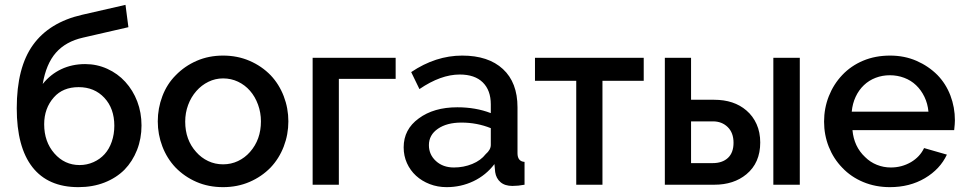

<svg xmlns="http://www.w3.org/2000/svg" viewBox="-20 -761 3978 791"><path d="M497 -741 318 -700Q183 -669 116 -576Q49 -483 49 -315Q49 -155 113.5 -72.5Q178 10 303 10Q362 10 410.5 -9Q459 -28 493 -62Q526 -96 544.5 -143Q563 -190 563 -244Q563 -297 545.5 -343Q528 -389 496 -424Q465 -458 422 -477.5Q379 -497 331 -497Q277 -497 232.5 -476Q188 -455 156 -415Q170 -498 210.5 -544Q251 -590 322 -606L509 -649ZM202 -360Q239 -402 304 -402Q369 -402 410 -358Q451 -314 451 -243Q451 -208 440.5 -177.5Q430 -147 411 -126Q392 -105 365 -93Q338 -81 308 -81Q246 -81 204 -129Q162 -177 162 -249Q162 -315 202 -360Z M1095 -71Q1130 -108 1149 -157.5Q1168 -207 1168 -261Q1168 -315 1149 -364.5Q1130 -414 1095 -451Q1058 -489 1008 -510.5Q958 -532 899 -532Q840 -532 790.5 -510.5Q741 -489 704 -451Q668 -415 649 -365Q630 -315 630 -261Q630 -207 649 -157.5Q668 -108 703 -71Q740 -33 789.5 -11.5Q839 10 899 10Q958 10 1008 -11.5Q1058 -33 1095 -71ZM789 -386Q810 -410 838.5 -424Q867 -438 899 -438Q932 -438 960.5 -424.5Q989 -411 1010 -387Q1031 -363 1043 -330Q1055 -297 1055 -261Q1055 -186 1010 -135Q989 -111 960.5 -97.5Q932 -84 899 -84Q866 -84 837.5 -97.5Q809 -111 788 -135Q743 -185 743 -260Q743 -296 755 -328.5Q767 -361 789 -386Z M1268 -523V0H1376V-436H1610V-523Z M2017 -85 2020 -52Q2024 -26 2042 -10.5Q2060 5 2091 5Q2115 5 2141 0V-94Q2112 -96 2112 -130V-319Q2112 -421 2052 -476.5Q1992 -532 1884 -532Q1775 -532 1674 -464L1708 -394Q1796 -454 1874 -454Q1936 -454 1969 -421.5Q2002 -389 2002 -331V-295Q1940 -319 1864 -319Q1767 -319 1705 -273Q1643 -228 1643 -154Q1643 -119 1656.5 -89Q1670 -59 1694 -37Q1718 -15 1750.5 -2.5Q1783 10 1820 10Q1879 10 1930.5 -14.5Q1982 -39 2017 -85ZM1747 -163Q1747 -205 1784 -230.5Q1821 -256 1881 -256Q1945 -256 2002 -233V-164Q2002 -144 1981 -126Q1961 -100 1925.5 -85.5Q1890 -71 1850 -71Q1805 -71 1776 -97.5Q1747 -124 1747 -163Z M2632 -428V-523H2184V-428H2354V0H2462V-428Z M2923 0Q3003 0 3055 -43Q3112 -90 3112 -174Q3112 -216 3097 -249.5Q3082 -283 3055 -306Q3004 -350 2922 -350H2827V-523H2719V0ZM3275 0V-523H3166V0ZM2827 -261H2917Q2954 -261 2978 -237.5Q3002 -214 3002 -173Q3002 -132 2979 -110.5Q2956 -89 2916 -89H2827Z M3881 -124 3787 -151Q3770 -115 3733 -93Q3695 -71 3650 -71Q3620 -71 3592.5 -82Q3565 -93 3544 -114Q3498 -157 3492 -225H3911Q3914 -252 3914 -265Q3914 -319 3895.5 -367.5Q3877 -416 3842 -452Q3805 -489 3755.5 -510.5Q3706 -532 3647 -532Q3586 -532 3536 -511Q3486 -490 3450 -452Q3414 -414 3394.5 -364.5Q3375 -315 3375 -260Q3375 -205 3394.5 -156Q3414 -107 3450 -70Q3486 -32 3536.5 -11Q3587 10 3646 10Q3728 10 3790.5 -27Q3853 -64 3881 -124ZM3539 -410Q3560 -430 3587.5 -440.5Q3615 -451 3646 -451Q3677 -451 3705 -440.5Q3733 -430 3754 -410Q3775 -390 3788.5 -362Q3802 -334 3805 -301H3489Q3492 -334 3505 -362Q3518 -390 3539 -410Z"/></svg>

Font: RT Raleway SemiBold
Style: Regular
Weight: 400
Designer: Matt McInerney, Pablo Impallari, Rodrigo Fuenzalida — Edited by Milan Moffatt in April 2016
Foundry: Matt McInerney, Pablo Impallari, Rodrigo Fuenzalida — Edited by Milan Moffatt in April 2016
Version: Version 3.001